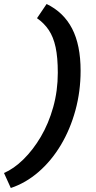

<svg xmlns="http://www.w3.org/2000/svg" viewBox="-128 -803 481 960"><path d="M-74 137 -108 62Q-59 41 -11 -6Q37 -53 76 -119Q115 -185 138 -267Q161 -349 161 -439Q161 -516 150 -567Q139 -618 116 -652.5Q93 -687 57 -712L105 -783Q190 -742 232.5 -660Q275 -578 275 -449Q275 -346 249 -251Q223 -156 176 -77.5Q129 1 65 56.5Q1 112 -74 137Z"/></svg>

Font: Radio Canada Big Medium
Style: Italic
Weight: 500
Italic angle: -12°
Designer: Étienne Aubert Bonn
Foundry: Coppers and Brasses
Version: Version 1.001